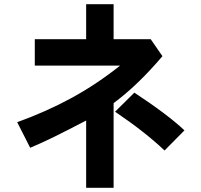

<svg xmlns="http://www.w3.org/2000/svg" viewBox="-20 -764 960 916"><path d="M522 132H391V-189Q295 -139 238 -111Q181 -83 124 -59L62 -181Q203 -232 322 -297Q441 -362 553 -451H146V-577H391V-744H522V-577H699L755 -496Q636 -356 522 -272ZM765 -46Q670 -136 529 -231L621 -322Q782 -216 860 -142Z"/></svg>

Font: BM Euljiro oraeorae
Style: Regular
Weight: 400
Designer: Bongjin Kim; Bomjun Kim; Myungsoo Han; Hyesun Chae; Mikyoung Jeong; Wujin Sim; Minjae Kang; Suwha Jang;
Foundry: Sandoll Inc.
Version: Version 1.000;hotconv 1.0.109;makeexe 2.5.65596